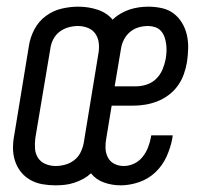

<svg xmlns="http://www.w3.org/2000/svg" viewBox="-20 -548 640 576"><path d="M146 8Q126 8 106.5 4.5Q87 1 70.5 -8.5Q54 -18 42.5 -32.5Q31 -47 25 -65.5Q19 -84 19 -104Q19 -124 23 -144L67 -412Q71 -437 83.5 -460.5Q96 -484 117.5 -500Q139 -516 164.5 -522Q190 -528 215 -528Q245 -528 272.5 -519Q300 -510 318 -489Q328 -499 341.5 -507Q355 -515 369 -519.5Q383 -524 397 -526Q411 -528 425 -528Q446 -528 466 -523.5Q486 -519 501 -507.5Q516 -496 526 -479.5Q536 -463 540.5 -443.5Q545 -424 544.5 -403.5Q544 -383 541 -362Q538 -344 531.5 -325.5Q525 -307 513.5 -291Q502 -275 486 -263Q470 -251 452 -244Q434 -237 415.5 -234Q397 -231 379 -231H315L299 -134Q296 -119 296.5 -104Q297 -89 303.5 -76Q310 -63 323 -56.5Q336 -50 351 -50Q367 -50 382 -57Q397 -64 407.5 -77Q418 -90 424 -105.5Q430 -121 433 -137Q433 -138 433 -139Q433 -140 434 -142H498Q498 -140 497.5 -137.5Q497 -135 497 -133Q492 -106 480 -79Q468 -52 446.5 -31.5Q425 -11 397 -1.5Q369 8 342 8Q316 8 292 -0.5Q268 -9 253 -28Q242 -18 229 -11Q216 -4 202 0.5Q188 5 174 6.5Q160 8 146 8ZM388 -289Q404 -289 420.5 -294.5Q437 -300 449 -312Q461 -324 467.5 -339.5Q474 -355 477 -371Q479 -382 479.5 -393.5Q480 -405 478.5 -416Q477 -427 473.5 -437Q470 -447 463 -455Q456 -463 445.5 -466.5Q435 -470 424 -470Q410 -470 396 -466Q382 -462 370.5 -452.5Q359 -443 352 -429.5Q345 -416 343 -402L324 -289ZM147 -50Q161 -50 175.5 -54Q190 -58 202 -67Q214 -76 221 -89.5Q228 -103 231 -118L275 -386Q278 -402 276.5 -417.5Q275 -433 267 -445.5Q259 -458 244.5 -464Q230 -470 214 -470Q200 -470 185.5 -466Q171 -462 159 -453Q147 -444 140 -430.5Q133 -417 131 -402L86 -134Q84 -118 85 -102.5Q86 -87 94 -74.5Q102 -62 116.5 -56Q131 -50 147 -50Z"/></svg>

Font: Iosevka SS04 Light Extended
Style: Italic
Weight: 300
Width: 7
Italic angle: -9°
Monospace: yes
Designer: Belleve Invis
Foundry: Belleve Invis
Version: Version 19.0.0; ttfautohint (v1.8.4)